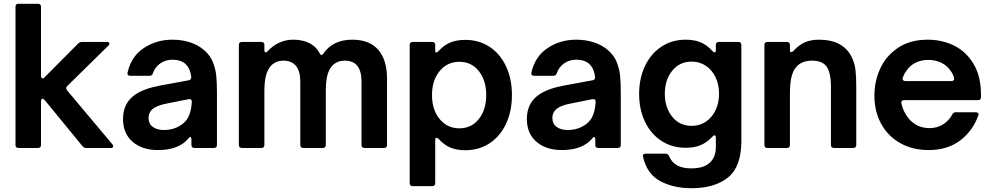

<svg xmlns="http://www.w3.org/2000/svg" viewBox="-20 -783 5249 1016"><path d="M78 0Q62 0 62 -16V-747Q62 -763 78 -763H181Q197 -763 197 -747V-383Q197 -376 199.5 -372Q202 -368 206 -368Q212 -368 216 -374L394 -553Q402 -561 414 -561H546Q552 -561 555.5 -558.5Q559 -556 559 -552Q559 -547 554 -542L336 -328Q330 -322 330 -316Q330 -314 334 -306L575 -19Q579 -14 579 -9Q579 -5 575.5 -2.5Q572 0 566 0H436Q425 0 417 -9L216 -254Q209 -261 205 -261Q202 -261 199.5 -257Q197 -253 197 -247V-16Q197 0 181 0Z M631 -154Q631 -238 695 -282Q741 -314 826 -330L978 -358Q993 -361 992 -376Q987 -417 966 -440Q941 -467 891 -467Q856 -467 828 -447.5Q800 -428 789 -395Q785 -382 772 -382H670Q652 -382 655 -399Q674 -484 740.5 -528.5Q807 -573 892 -573Q943 -573 987 -558.5Q1031 -544 1062 -516Q1093 -489 1107 -453Q1121 -417 1124.5 -381Q1128 -345 1128 -292V-16Q1128 0 1112 0H1009Q993 0 993 -16V-44Q993 -58 986 -58Q983 -58 978 -52Q961 -31 942 -20Q895 11 815 11Q733 11 682 -32.5Q631 -76 631 -154ZM920 -111Q959 -130 975.5 -161.5Q992 -193 995 -243V-245Q995 -253 990 -256.5Q985 -260 977 -258L862 -235Q808 -225 784 -203Q766 -185 766 -159Q766 -128 788.5 -111.5Q811 -95 848 -95Q888 -95 920 -111Z M1260 0Q1244 0 1244 -16V-545Q1244 -561 1260 -561H1363Q1379 -561 1379 -545V-519Q1379 -506 1386 -506Q1391 -506 1397 -513Q1454 -573 1532 -573Q1582 -573 1618.5 -554Q1655 -535 1672 -500Q1677 -492 1681 -492Q1686 -492 1690 -498Q1741 -573 1844 -573Q1936 -573 1982 -519Q2028 -465 2028 -368V-16Q2028 0 2012 0H1909Q1893 0 1893 -16V-351Q1893 -462 1805 -462Q1763 -462 1738 -435Q1719 -414 1711.5 -381Q1704 -348 1704 -297V-16Q1704 0 1688 0H1585Q1569 0 1569 -16V-351Q1569 -407 1546 -434.5Q1523 -462 1480 -462Q1438 -462 1412 -433Q1395 -413 1387 -381.5Q1379 -350 1379 -297V-16Q1379 0 1363 0Z M2689 -280Q2689 -195 2658 -128.5Q2627 -62 2571 -25Q2515 12 2442 12Q2398 12 2364.5 -1.5Q2331 -15 2301 -48Q2295 -54 2290 -54Q2283 -54 2283 -42V186Q2283 202 2267 202H2164Q2148 202 2148 186V-545Q2148 -561 2164 -561H2267Q2283 -561 2283 -545V-516Q2283 -505 2289 -505Q2293 -505 2301 -513Q2330 -545 2364 -558.5Q2398 -572 2442 -572Q2515 -572 2571 -535Q2627 -498 2658 -431.5Q2689 -365 2689 -280ZM2266 -280Q2266 -202 2306.5 -153Q2347 -104 2411 -104Q2475 -104 2514 -153.5Q2553 -203 2553 -280Q2553 -357 2514 -406.5Q2475 -456 2411 -456Q2347 -456 2306.5 -407Q2266 -358 2266 -280Z M2768 -154Q2768 -238 2832 -282Q2878 -314 2963 -330L3115 -358Q3130 -361 3129 -376Q3124 -417 3103 -440Q3078 -467 3028 -467Q2993 -467 2965 -447.5Q2937 -428 2926 -395Q2922 -382 2909 -382H2807Q2789 -382 2792 -399Q2811 -484 2877.5 -528.5Q2944 -573 3029 -573Q3080 -573 3124 -558.5Q3168 -544 3199 -516Q3230 -489 3244 -453Q3258 -417 3261.5 -381Q3265 -345 3265 -292V-16Q3265 0 3249 0H3146Q3130 0 3130 -16V-44Q3130 -58 3123 -58Q3120 -58 3115 -52Q3098 -31 3079 -20Q3032 11 2952 11Q2870 11 2819 -32.5Q2768 -76 2768 -154ZM3057 -111Q3096 -130 3112.5 -161.5Q3129 -193 3132 -243V-245Q3132 -253 3127 -256.5Q3122 -260 3114 -258L2999 -235Q2945 -225 2921 -203Q2903 -185 2903 -159Q2903 -128 2925.5 -111.5Q2948 -95 2985 -95Q3025 -95 3057 -111Z M3383 48Q3382 46 3382 42Q3382 30 3397 30H3501Q3514 30 3520 42Q3534 76 3563 92Q3592 108 3638 108Q3704 108 3736 78Q3768 48 3768 -4V-54Q3768 -67 3761 -67Q3756 -67 3750 -60Q3720 -28 3686.5 -14.5Q3653 -1 3608 -1Q3536 -1 3480 -37.5Q3424 -74 3393 -139Q3362 -204 3362 -285Q3362 -368 3393 -433.5Q3424 -499 3480 -536Q3536 -573 3608 -573Q3653 -573 3686.5 -559.5Q3720 -546 3750 -513Q3757 -506 3761 -506Q3768 -506 3768 -517V-545Q3768 -561 3784 -561H3887Q3903 -561 3903 -545V-36Q3903 99 3832.5 156Q3762 213 3639 213Q3544 213 3474 175.5Q3404 138 3383 48ZM3785 -287Q3785 -335 3766.5 -374Q3748 -413 3715 -435Q3682 -457 3640 -457Q3576 -457 3537 -408.5Q3498 -360 3498 -287Q3498 -214 3537 -165.5Q3576 -117 3640 -117Q3682 -117 3715 -139Q3748 -161 3766.5 -200Q3785 -239 3785 -287Z M4041 0Q4025 0 4025 -16V-545Q4025 -561 4041 -561H4144Q4160 -561 4160 -545V-519Q4160 -507 4167 -507Q4172 -507 4178 -513Q4208 -546 4240 -559.5Q4272 -573 4313 -573Q4443 -573 4488 -479Q4503 -446 4507 -412Q4511 -378 4511 -323V-16Q4511 0 4495 0H4393Q4377 0 4377 -16V-325Q4377 -406 4349 -437Q4325 -462 4278 -462Q4221 -462 4193 -428Q4176 -408 4168 -374.5Q4160 -341 4160 -286V-16Q4160 0 4144 0Z M4607 -277Q4607 -354 4638.5 -421.5Q4670 -489 4733.5 -531Q4797 -573 4889 -573Q4965 -573 5029 -541.5Q5093 -510 5132 -444.5Q5171 -379 5171 -282V-269Q5171 -253 5155 -253H4764Q4756 -253 4752 -248Q4748 -243 4750 -236Q4757 -205 4768 -187Q4788 -148 4821.5 -126.5Q4855 -105 4898 -105Q4939 -105 4970.5 -125Q5002 -145 5019 -177Q5025 -189 5037 -189H5143Q5151 -189 5155.5 -185Q5160 -181 5158 -175Q5129 -92 5062 -40.5Q4995 11 4893 11Q4808 11 4743 -26Q4678 -63 4642.5 -128.5Q4607 -194 4607 -277ZM5015 -354Q5023 -354 5027 -359Q5031 -364 5028 -372Q5022 -393 5012 -406Q4993 -435 4962 -450.5Q4931 -466 4893 -466Q4855 -466 4824.5 -451Q4794 -436 4775 -406Q4765 -394 4757 -372Q4756 -370 4756 -367Q4756 -361 4760 -357.5Q4764 -354 4771 -354Z"/></svg>

Font: Open Sauce Two
Style: Bold
Weight: 700
Designer: Alfredo Marco Pradil
Foundry: Creative Sauce Fz LLC
Version: Version 1.477